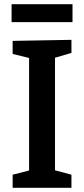

<svg xmlns="http://www.w3.org/2000/svg" viewBox="-20 -891 399 911"><path d="M319 -640 241 -617V-83L319 -62V0H40V-62L118 -82V-616L40 -635V-697L319 -702ZM324 -871V-786H35V-871Z"/></svg>

Font: Bitter SemiBold
Style: Regular
Weight: 600
Designer: Sol Matas, and Bitter project Authors
Foundry: Sol Matas
Version: Version 2.001